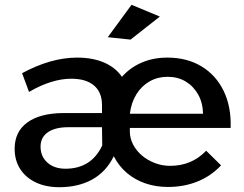

<svg xmlns="http://www.w3.org/2000/svg" viewBox="-20 -775 1015 800"><path d="M521 -227Q521 -199 534.5 -173Q548 -147 571.5 -127Q595 -107 625.5 -95.5Q656 -84 689 -84Q779 -84 839 -147L901 -86Q860 -42 803.5 -19Q747 4 680 4Q629 4 585.5 -11Q542 -26 508.5 -54.5Q475 -83 454 -124Q423 -60 365 -27.5Q307 5 227 5Q171 5 129 -15Q87 -35 64 -71Q41 -107 41 -155Q41 -226 93.5 -264.5Q146 -303 243 -304H405V-337Q405 -390 372 -418.5Q339 -447 277 -447Q236 -447 191.5 -433Q147 -419 101 -392L72 -470Q131 -502 188.5 -518.5Q246 -535 301 -535Q366 -535 413.5 -514.5Q461 -494 488 -455Q523 -494 571 -514.5Q619 -535 677 -535Q759 -535 819.5 -498.5Q880 -462 912 -396Q944 -330 941 -242H521ZM265 -245Q210 -245 179.5 -224Q149 -203 149 -164Q149 -123 177.5 -97.5Q206 -72 253 -72Q306 -72 344.5 -96Q383 -120 406 -169L405 -245ZM826 -301Q825 -347 805.5 -381.5Q786 -416 753.5 -435.5Q721 -455 678 -455Q637 -455 603.5 -436Q570 -417 548.5 -382.5Q527 -348 521 -301ZM528 -755 646 -706 524 -610 429 -620Z"/></svg>

Font: Alexandria
Style: Regular
Weight: 400
Designer: Mohamed Gaber
Foundry: Kief Type Foundry
Version: Version 5.100